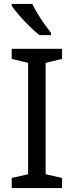

<svg xmlns="http://www.w3.org/2000/svg" viewBox="-20 -964 379 984"><path d="M298 0H40V-52L124 -71V-642L40 -662V-714H298V-662L214 -642V-71L298 -52ZM145 -944Q156 -922 172.5 -894.5Q189 -867 207.5 -841Q226 -815 241 -796V-784H182Q159 -802 130 -830.5Q101 -859 76.5 -887.5Q52 -916 40 -934V-944Z"/></svg>

Font: Noto Sans Warang Citi
Style: Regular
Weight: 400
Designer: Mangu Purty
Foundry: Mangu Purty
Version: Version 3.002; ttfautohint (v1.8.4.7-5d5b)